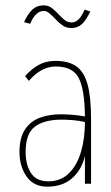

<svg xmlns="http://www.w3.org/2000/svg" viewBox="-20 -688 415 719"><path d="M157 11Q106 11 79.5 -27Q53 -65 53 -119Q53 -172 73.5 -203Q94 -234 129 -247Q164 -260 207 -260Q225 -260 251 -258Q277 -256 298 -252Q297 -354 274.5 -396.5Q252 -439 189 -439Q134 -439 88 -385L74 -403Q98 -430 125 -445Q152 -460 188 -460Q237 -460 266 -439.5Q295 -419 308 -371.5Q321 -324 321 -241V0H298V-104Q286 -52 250 -20.5Q214 11 157 11ZM76 -119Q76 -71 96 -40Q116 -9 161 -9Q208 -9 238.5 -39.5Q269 -70 283.5 -120Q298 -170 298 -231Q279 -236 254 -238Q229 -240 212 -240Q146 -240 111 -214Q76 -188 76 -119ZM297 -652 318 -645Q303 -613 287 -598Q271 -583 247 -583Q229 -583 215 -592.5Q201 -602 189 -615Q177 -628 166 -637.5Q155 -647 144 -647Q113 -647 93 -599L70 -605Q84 -636 101 -652Q118 -668 143 -668Q161 -668 174 -658Q187 -648 198.5 -635.5Q210 -623 221.5 -613.5Q233 -604 248 -604Q262 -604 273.5 -614.5Q285 -625 297 -652Z"/></svg>

Font: Inconsolata Condensed ExtraLight
Style: Regular
Weight: 200
Width: 3
Monospace: yes
Designer: Raph Levien, Cyreal, Brenton Simpson
Foundry: Raph Levien, Cyreal, Google
Version: Version 3.100; ttfautohint (v1.8.4.7-5d5b)